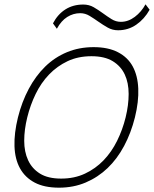

<svg xmlns="http://www.w3.org/2000/svg" viewBox="-20 -858 712 888"><path d="M672 -813Q648 -770 610.5 -744Q573 -718 526 -718Q500 -718 478 -730.5Q456 -743 435.5 -757.5Q415 -772 394.5 -784.5Q374 -797 351 -797Q319 -797 291 -779.5Q263 -762 243 -725L225 -750Q247 -792 282.5 -814.5Q318 -837 365 -837Q392 -837 413.5 -824.5Q435 -812 455.5 -797Q476 -782 496 -769.5Q516 -757 539 -757Q573 -757 603.5 -780Q634 -803 653 -838ZM604 -315Q586 -243 554 -183Q522 -123 477.5 -80.5Q433 -38 376.5 -14Q320 10 253 10Q185 10 140.5 -13.5Q96 -37 72.5 -79.5Q49 -122 47 -182Q45 -242 63 -315Q81 -387 113 -447Q145 -507 189 -550Q233 -593 289.5 -616.5Q346 -640 413 -640Q480 -640 525.5 -616.5Q571 -593 594 -550.5Q617 -508 619.5 -448Q622 -388 604 -315ZM561 -315Q575 -372 575 -423.5Q575 -475 557 -513.5Q539 -552 501.5 -575Q464 -598 403 -598Q341 -598 292.5 -575Q244 -552 207 -513.5Q170 -475 145 -423.5Q120 -372 106 -315Q92 -258 92 -207Q92 -156 110 -117Q128 -78 165 -55Q202 -32 263 -32Q324 -32 373 -55Q422 -78 459 -116.5Q496 -155 521.5 -206.5Q547 -258 561 -315Z"/></svg>

Font: TypoPRO Sinkin Sans
Style: 200 X Light Italic
Weight: 200
Italic angle: -112°
Designer: Keith Bates
Foundry: K-Type
Version: Sinkin Sans (version 1.0)  by Keith Bates   •   © 2014   www